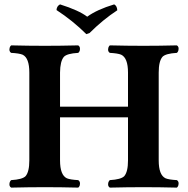

<svg xmlns="http://www.w3.org/2000/svg" viewBox="-20 -854 857 876"><path d="M237.8 -808.1Q238.8 -826.2 253.9 -834Q339.4 -807.1 377.9 -777.8Q422.9 -810.5 501 -834Q514.2 -827.1 515.1 -807.1Q450.7 -765.1 388.2 -703.1L374 -698.2Q312 -759.8 237.8 -808.1ZM564 -522.9Q564 -589.8 532.7 -604.5Q517.6 -610.8 481 -612.8Q469.7 -619.6 474.6 -637.2Q477.1 -644 481 -647Q560.5 -645 634.8 -645Q706.5 -645 787.1 -647Q798.3 -640.1 793.5 -622.6Q791 -615.7 787.1 -612.8Q735.8 -609.9 721.2 -594.7Q704.1 -574.7 704.1 -522.9V-122.1Q704.1 -55.2 735.4 -40.5Q750.5 -34.2 787.1 -32.2Q798.3 -25.4 793.5 -7.8Q791 -1 787.1 2Q707 0 634.8 0Q561 0 481 2Q469.7 -4.9 474.6 -22.5Q477.1 -29.3 481 -32.2Q532.2 -35.2 546.9 -50.3Q564 -70.3 564 -122.1V-318.8H253.9V-122.1Q253.9 -55.2 285.2 -40.5Q300.3 -34.2 336.9 -32.2Q348.1 -25.4 343.8 -7.8Q341.3 -1 336.9 2Q256.8 0 185.1 0Q111.3 0 30.8 2Q19.5 -4.9 24.4 -22.5Q26.9 -29.3 30.8 -32.2Q82 -35.2 96.7 -50.3Q113.8 -70.3 113.8 -122.1V-522.9Q113.8 -589.8 83 -604.5Q67.9 -610.8 30.8 -612.8Q19.5 -619.6 24.4 -637.2Q26.9 -644 30.8 -647Q110.4 -645 185.1 -645Q256.8 -645 336.9 -647Q348.1 -640.1 343.8 -622.6Q341.3 -615.7 336.9 -612.8Q285.6 -609.9 271.5 -594.7Q254.4 -574.7 253.9 -522.9V-367.2H564Z"/></svg>

Font: Linux Libertine O
Style: Bold
Weight: 700
Designer: Philipp H. Poll
Foundry: Philipp H. Poll
Version: Version 5.0.0